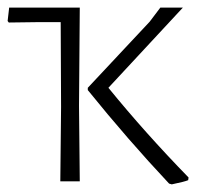

<svg xmlns="http://www.w3.org/2000/svg" viewBox="-22 -475 529 503"><path d="M428 8 421 6Q313 -109 208 -239V-245L370 -418L398 -455H457L262 -245Q358 -127 472 -10L471 -3Q462 1 428 8ZM136 0 138 -195 137 -417H76L1 -416L-2 -420L2 -455H187L185 -198L187 0Z"/></svg>

Font: Alegreya Sans Light
Style: Regular
Weight: 300
Designer: Juan Pablo del Peral
Foundry: Huerta Tipografica
Version: Version 2.007